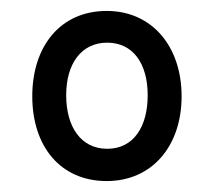

<svg xmlns="http://www.w3.org/2000/svg" viewBox="-20 -752 391 351"><path d="M175 -421C258 -421 312 -485 312 -576C312 -667 258 -732 175 -732C90 -732 39 -667 39 -576C39 -485 90 -421 175 -421ZM176 -480C128 -480 101 -520 101 -578C101 -636 129 -674 176 -674C223 -674 250 -636 250 -578C250 -520 224 -480 176 -480Z"/></svg>

Font: Noto Serif Devanagari Condensed ExtraBold
Style: Regular
Weight: 800
Width: 3
Designer: Universal Thirst, Indian Type Foundry and the Monotype Design Team
Foundry: Monotype Imaging Inc.
Version: Version 2.004